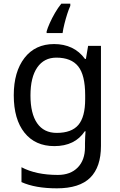

<svg xmlns="http://www.w3.org/2000/svg" viewBox="-20 -786 655 1046"><path d="M275 -546Q328 -546 370.5 -526Q413 -506 443 -465H448L460 -536H530V9Q530 124 471.5 182Q413 240 290 240Q172 240 97 206V125Q176 167 295 167Q364 167 403.5 126.5Q443 86 443 16V-5Q443 -17 444 -39.5Q445 -62 446 -71H442Q388 10 276 10Q172 10 113.5 -63Q55 -136 55 -267Q55 -395 113.5 -470.5Q172 -546 275 -546ZM287 -472Q220 -472 183 -418.5Q146 -365 146 -266Q146 -167 182.5 -114.5Q219 -62 289 -62Q370 -62 407 -105.5Q444 -149 444 -246V-267Q444 -377 406 -424.5Q368 -472 287 -472ZM363 -754Q355 -737 346.5 -710.5Q338 -684 331 -656Q324 -628 321 -606H234V-615Q239 -633 251 -660Q263 -687 279.5 -715.5Q296 -744 314 -766H363Z"/></svg>

Font: Noto Sans Gunjala Gondi Semibold
Style: Regular
Weight: 600
Designer: Ek Type
Foundry: Ek Type
Version: Version 1.004; ttfautohint (v1.8.4.7-5d5b)